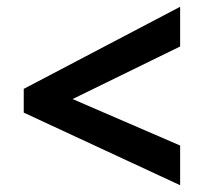

<svg xmlns="http://www.w3.org/2000/svg" viewBox="-20 -589 591 566"><path d="M511 -43 50 -257V-327L511 -569V-452L194 -297L511 -160Z"/></svg>

Font: Noto Sans Gunjala Gondi
Style: Regular
Weight: 400
Designer: Ek Type
Foundry: Ek Type
Version: Version 1.004